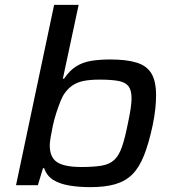

<svg xmlns="http://www.w3.org/2000/svg" viewBox="-20 -763 715 791"><path d="M353 8Q306 8 266.5 1.5Q227 -5 200 -21.5Q173 -38 162 -70H157L136 0H46L203 -743H304L239 -439H244Q267 -473 294.5 -490Q322 -507 357 -512.5Q392 -518 434 -518Q501 -518 543 -505Q585 -492 604 -460Q623 -428 623 -371Q623 -346 620 -316Q617 -286 609 -247Q593 -172 573 -122Q553 -72 524.5 -44Q496 -16 454 -4Q412 8 353 8ZM316 -75Q366 -75 398.5 -80.5Q431 -86 450.5 -104Q470 -122 482.5 -158Q495 -194 507 -255Q514 -288 518 -313.5Q522 -339 522 -358Q522 -391 509.5 -407.5Q497 -424 468 -429.5Q439 -435 390 -435Q351 -435 324.5 -429.5Q298 -424 280 -412Q262 -400 248 -381Q238 -368 229 -345.5Q220 -323 211.5 -296.5Q203 -270 197.5 -244Q192 -218 188.5 -197Q185 -176 185 -164Q185 -115 215 -95Q245 -75 316 -75Z"/></svg>

Font: Saira Expanded Medium
Style: Italic
Weight: 500
Width: 7
Italic angle: -12°
Designer: Hector Gatti with collaboration of the Omnibus-Type team
Foundry: Omnibus-Type
Version: Version 1.101